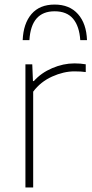

<svg xmlns="http://www.w3.org/2000/svg" viewBox="-20 -822 404 842"><path d="M91.5 -540H121.5L124.5 -466.5H128.5Q160.5 -502.5 209 -523.2Q257.5 -544 306.5 -544Q333.5 -544 356 -540V-506Q337 -509 306.5 -509Q259 -509 208.5 -486.2Q158 -463.5 125.5 -420V0H91.5ZM219.5 -802Q285 -802 322 -760.2Q359 -718.5 361.5 -646H332Q328 -707 300.5 -739.8Q273 -772.5 219.5 -772.5Q116.5 -772.5 109 -646H79.5Q82.5 -719 118.2 -760.5Q154 -802 219.5 -802Z"/></svg>

Font: Encode Sans Semi Expanded Thin
Style: Regular
Weight: 250
Width: 6
Designer: Multiple Designers
Foundry: Impallari Type
Version: Version 2.000